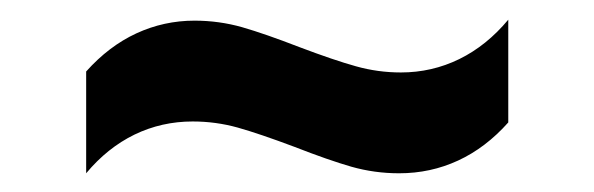

<svg xmlns="http://www.w3.org/2000/svg" viewBox="-20 -454 616 199"><path d="M181.6 -432.6Q207 -432.6 231 -425.8Q254.9 -418.9 290 -405.3Q326.2 -391.6 348.9 -385.3Q371.6 -378.9 395.5 -378.9Q427.7 -378.9 456.1 -392.8Q484.4 -406.7 506.8 -433.6V-327.1Q483.4 -300.8 454.8 -287.6Q426.3 -274.4 393.6 -274.4Q368.2 -274.4 344.2 -281.2Q320.3 -288.1 285.2 -301.8Q249 -315.4 226.3 -321.8Q203.6 -328.1 179.7 -328.1Q147.5 -328.1 119.4 -314.5Q91.3 -300.8 69.3 -274.4V-379.9Q92.8 -406.2 121.3 -419.4Q149.9 -432.6 181.6 -432.6Z"/></svg>

Font: Pretendard GOV SemiBold
Style: Regular
Weight: 600
Designer: Base glyphs from Inter by Rasmus Andersson; Hangeul glyphs from Noto Sans CJK(Source Han Sans) by Jang Soo-young and Kan
Foundry: Kil Hyung-jin
Version: Version 1.309